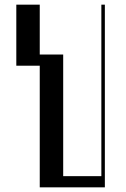

<svg xmlns="http://www.w3.org/2000/svg" viewBox="-20 -804 540 824"><path d="M150.6 -522H50V-784H150.6V-570H251.2V-48H415V-784H430V0H150.6Z"/></svg>

Font: Facade Sud
Style: Regular
Weight: 100
Designer: Éléonore Fines
Foundry: Velvetyne Type Foundry
Version: Version 1.001;Glyphs 3.2 (3202)